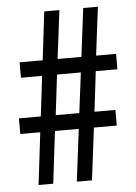

<svg xmlns="http://www.w3.org/2000/svg" viewBox="-52 -754 564 795"><g transform="rotate(-5 230.0 -357.0)"><path d="M353 -449 333 -282H420V-217H325L298 0H235L262 -217H163L137 0H76L102 -217H19V-282H110L130 -449H42V-513H138L162 -714H225L200 -513H299L324 -714H385L360 -513H443V-449ZM172 -282H270L291 -449H192Z"/></g></svg>

Font: Noto Sans Georgian ExtraCondensed
Style: Regular
Weight: 400
Width: 2
Designer: Monotype Design Team, Akaki Razmadze
Foundry: Google LLC
Version: Version 2.005; ttfautohint (v1.8.4.7-5d5b)